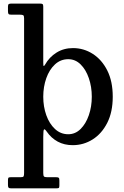

<svg xmlns="http://www.w3.org/2000/svg" viewBox="-20 -800 692 1072"><path d="M24.5 -739V-763Q24.5 -774.5 29 -777.2Q33.5 -780 44 -780H202.5Q214 -780 217.8 -777Q221.5 -774 221.5 -763V-450Q221.5 -432.5 224 -431.5Q226.5 -430.5 231.5 -439Q255.5 -481.5 295.8 -506.5Q336 -531.5 387.5 -531.5Q447.5 -531.5 498 -499.2Q548.5 -467 579 -406.5Q609.5 -346 609.5 -260Q609.5 -174.5 578.8 -114Q548 -53.5 497.2 -21.5Q446.5 10.5 386 10.5Q339 10.5 302.5 -9.2Q266 -29 241.5 -64.5Q230.5 -80.5 226 -77.5Q221.5 -74.5 221.5 -35.5V166Q221.5 181.5 225.8 185.5Q230 189.5 245 189.5H294Q305 189.5 308.2 192.8Q311.5 196 311.5 208V235Q311.5 246.5 308.8 249Q306 251.5 294.5 251.5H41Q30.5 251.5 27.5 247.2Q24.5 243 24.5 233V206.5Q24.5 196.5 26.8 193Q29 189.5 39 189.5H94.5Q108.5 189.5 111.5 185Q114.5 180.5 114.5 166V-698Q114.5 -712 109.5 -715Q104.5 -718 91.5 -718H43.5Q30.5 -718 27.5 -722.2Q24.5 -726.5 24.5 -739ZM221.5 -260Q221.5 -204.5 238.5 -156.8Q255.5 -109 287 -79.8Q318.5 -50.5 361 -50.5Q400.5 -50.5 430 -79.8Q459.5 -109 476 -156.8Q492.5 -204.5 492.5 -260Q492.5 -315.5 476 -363.5Q459.5 -411.5 430 -440.5Q400.5 -469.5 361 -469.5Q318.5 -469.5 287 -440.5Q255.5 -411.5 238.5 -363.5Q221.5 -315.5 221.5 -260Z"/></svg>

Font: Besley Medium
Style: Regular
Weight: 500
Designer: Owen Earl
Foundry: indestructible type*
Version: Version 2.001; ttfautohint (v1.8.3)